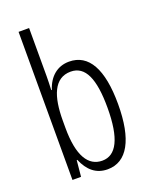

<svg xmlns="http://www.w3.org/2000/svg" viewBox="-144 -931 731 926"><g transform="rotate(-20 221.5 -468.0)"><path d="M122 -605V-853H68V-93H112L120 -176H123C148 -117 187 -83 246 -83C346 -83 400 -180 400 -362C400 -541 348 -635 247 -635C187 -635 143 -598 123 -535H120C121 -559 122 -584 122 -605ZM238 -587C313 -587 346 -511 346 -363C346 -204 307 -131 236 -131C164 -131 122 -197 122 -341V-378C122 -501 152 -587 238 -587Z"/></g></svg>

Font: Noto Sans Kannada UI ExtraCondensed Light
Style: Regular
Weight: 300
Width: 2
Designer: Jelle Bosma - Monotype Design Team
Foundry: Monotype Imaging Inc.
Version: Version 2.005